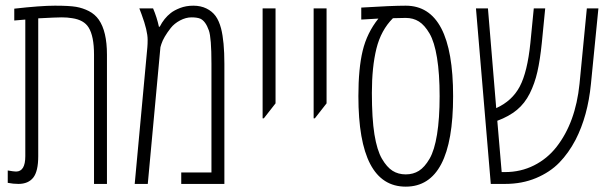

<svg xmlns="http://www.w3.org/2000/svg" viewBox="-20 -660 2204 689"><path d="M31.2 -628.9Q126 -639.6 177.2 -639.6Q228.5 -639.6 252.9 -635.5Q277.3 -631.3 299.1 -620.1Q320.8 -608.9 334.5 -589.4Q363.8 -547.4 363.8 -463.9V0H317.4V-463.9Q317.4 -530.3 297.9 -561.5Q281.2 -588.4 239.3 -594.7Q221.7 -597.7 201.9 -597.7Q182.1 -597.7 117.2 -594.2V-99.6Q117.2 -45.4 99.4 -22.7Q81.5 0 45.9 0Q27.3 0 7.8 -3.9V-48.3Q29.3 -44.4 37.6 -44.4Q70.8 -44.4 70.8 -99.6V-589.8L31.2 -586.4Z M773.4 -557.6Q785.2 -511.2 785.2 -431.2V0H630.4V-41H738.8V-431.2Q738.8 -524.9 729.5 -550.8Q717.8 -584 699.2 -592.8Q687.5 -597.7 667.2 -597.7Q647 -597.7 626.2 -586.7Q605.5 -575.7 592.8 -559.6Q566.9 -526.4 559.1 -502L555.7 -490.7L510.3 0H463.4L508.8 -490.7Q509.8 -502 509.8 -517.1Q509.8 -549.8 488.3 -607.9L480 -629.9H529.3Q543 -598.1 550.3 -564H553.2Q568.4 -594.2 592.8 -613.3Q605 -623 626.2 -631.3Q647.5 -639.6 673.8 -639.6Q700.2 -639.6 720.7 -629.6Q741.2 -619.6 753.7 -602.5Q766.1 -585.4 773.4 -557.6Z M922.4 -235.4V-629.9H968.8V-289.1L926.8 -235.4Z M1105.5 -235.4V-629.9H1151.9V-289.1L1109.9 -235.4Z M1436 -639.6Q1606 -639.6 1606 -314.9Q1606 9.8 1436 9.8Q1266.1 9.8 1266.1 -314.9Q1266.1 -414.1 1281.5 -478Q1296.9 -542 1337.9 -593.3L1276.4 -589.8V-632.8Q1385.7 -639.6 1436 -639.6ZM1436 -595.7 1390.1 -594.7Q1347.2 -551.8 1330.8 -485.6Q1314.5 -419.4 1314.5 -326.9Q1314.5 -234.4 1323.7 -177.5Q1333 -120.6 1350.6 -90.3Q1368.2 -60.1 1388.7 -47.1Q1409.2 -34.2 1436 -34.2Q1462.9 -34.2 1483.4 -47.1Q1503.9 -60.1 1521.5 -90.3Q1539.1 -120.6 1548.3 -177.5Q1557.6 -234.4 1557.6 -314.9Q1557.6 -395.5 1548.3 -452.4Q1539.1 -509.3 1521.5 -539.6Q1503.9 -569.8 1483.4 -582.8Q1462.9 -595.7 1436 -595.7Z M1792.5 0H1741.2L1688 -629.9H1731L1760.7 -272Q1817.9 -297.9 1845.2 -349.6Q1872.6 -401.4 1883.3 -505.9L1895.5 -629.9H1936.5L1924.3 -505.9Q1918 -444.3 1908.4 -402.3Q1898.9 -360.4 1881.1 -324.7Q1863.3 -289.1 1835 -265.6Q1806.6 -242.2 1764.6 -226.6L1780.3 -42.5H1792.5Q1848.6 -42.5 1896.2 -66.4Q1943.8 -90.3 1977.1 -132.8Q2045.4 -220.2 2059.6 -358.9L2085.9 -629.9H2127.4L2100.6 -358.9Q2089.4 -243.7 2045.4 -158.2Q2020.5 -110.8 1987.1 -76.4Q1953.6 -42 1903.6 -21Q1853.5 0 1792.5 0Z"/></svg>

Font: Open Sans Hebrew Condensed Light
Style: Regular
Weight: 300
Width: 3
Foundry: Ascender Corporation, Yanek Iontef
Version: Version 2.001;PS 002.001;hotconv 1.0.70;makeotf.lib2.5.58329